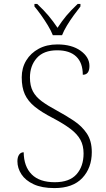

<svg xmlns="http://www.w3.org/2000/svg" viewBox="-20 -951 541 981"><path d="M258 10Q194 10 152 -9.5Q110 -29 89.5 -60.5Q69 -92 69 -127Q69 -148 77.5 -160.5Q86 -173 101 -173Q102 -100 142 -60Q182 -20 260 -20Q335 -20 371 -60.5Q407 -101 407 -167Q407 -207 391 -236.5Q375 -266 340 -292.5Q305 -319 248 -349Q192 -378 157.5 -406Q123 -434 107 -469Q91 -504 91 -556Q91 -604 114 -642Q137 -680 178 -702Q219 -724 273 -724Q347 -724 392 -691.5Q437 -659 437 -614Q437 -569 403 -569Q403 -630 369.5 -662Q336 -694 272 -694Q203 -694 168 -654.5Q133 -615 133 -555Q133 -513 148 -484.5Q163 -456 193.5 -433.5Q224 -411 269 -387Q317 -361 358 -333.5Q399 -306 424 -268.5Q449 -231 449 -174Q449 -93 400.5 -41.5Q352 10 258 10ZM250 -771Q241 -794 225 -820.5Q209 -847 190.5 -873Q172 -899 156 -918V-931H170Q205 -898 228 -870.5Q251 -843 274 -809Q296 -843 319 -870.5Q342 -898 377 -931H391V-918Q376 -899 357 -873Q338 -847 322 -820.5Q306 -794 297 -771Z"/></svg>

Font: Noto Serif ExtraLight
Style: Regular
Weight: 200
Designer: Monotype Design Team
Foundry: Monotype Imaging Inc.
Version: Version 2.015; ttfautohint (v1.8.4.7-5d5b)